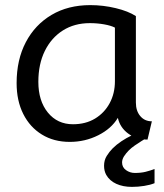

<svg xmlns="http://www.w3.org/2000/svg" viewBox="-20 -544 642 751"><path d="M253 11Q190.5 11 143.8 -17.8Q97 -46.5 71 -98.2Q45 -150 45 -219Q45 -310.5 81 -379Q117 -447.5 181.8 -485.8Q246.5 -524 333 -524Q383.5 -524 432.5 -512.2Q481.5 -500.5 511.5 -481V-143Q511.5 -110 528.8 -89.8Q546 -69.5 574 -69.5L557 2Q513.5 2 481.5 -21.5Q449.5 -45 441 -83Q415.5 -40.5 364 -14.8Q312.5 11 253 11ZM265.5 -58Q315 -58 351.8 -80.2Q388.5 -102.5 409 -140.5Q429.5 -178.5 429.5 -226.5V-436Q414 -444 387 -448.8Q360 -453.5 331.5 -453.5Q271 -453.5 225.8 -424.8Q180.5 -396 155.2 -344.5Q130 -293 130 -224Q130 -149.5 167.2 -103.8Q204.5 -58 265.5 -58ZM496 187Q461 187 434.8 175Q408.5 163 395.5 140Q387 124.5 387 104.5Q387 82.5 397.5 65.8Q408 49 420.5 36.5Q435.5 21.5 455 8.5Q474.5 -4.5 494.5 -14L559 -8Q533 7.5 507 25.2Q481 43 465 67.5Q457.5 79.5 457.5 91.5Q457.5 110.5 473 121.5Q488.5 132.5 507.5 132.5Q531.5 132.5 549.5 128Q567.5 123.5 584.5 117V172.5Q567.5 179.5 543.8 183.2Q520 187 496 187Z"/></svg>

Font: Mooli
Style: Regular
Weight: 400
Designer: Vernon Adams
Foundry: Vernon Adams
Version: Version 1.000; ttfautohint (v1.8.4.7-5d5b);gftools[0.9.33]